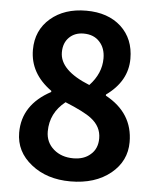

<svg xmlns="http://www.w3.org/2000/svg" viewBox="-54 -799 697 859"><g transform="rotate(5 294.5 -369.5)"><path d="M118 -42Q47 -98 47 -184Q47 -309 174 -377V-382Q76 -452 76 -558Q76 -646 139 -700Q201 -753 299 -753Q397 -753 456 -699Q514 -645 514 -556Q514 -455 419 -387V-382Q543 -315 543 -184Q543 -99 475 -43Q405 14 294 14Q188 14 118 -42ZM394 -547Q394 -593 368 -621Q342 -650 296 -650Q257 -650 232 -626Q206 -601 206 -558Q206 -477 341 -423Q394 -479 394 -547ZM375 -116Q406 -142 406 -189Q406 -242 360 -277Q328 -302 242 -337Q174 -283 174 -200Q174 -151 210 -120Q245 -90 298 -90Q346 -90 375 -116Z"/></g></svg>

Font: `nÑOS-|
Style: Bold
Weight: 700
Designer: Ryoko NISHIZUKA ¬âXZm¬º[P (kana & ideographs); Paul D. Hunt (Latin, Greek & Cyrillic); Wenlong ZHANG _ e¬á¬ü¬ô (bopomof
Foundry: Adobe Systems Incorporated
Version: Version 1.00 June 24, 2014, initial release